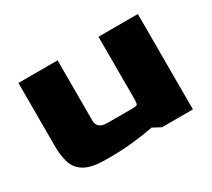

<svg xmlns="http://www.w3.org/2000/svg" viewBox="-94 -614 864 781"><g transform="rotate(-30 338.0 -224.0)"><path d="M207 0Q141 0 108.5 -19.5Q76 -39 65.5 -73Q55 -107 55 -148V-448H239V-166Q239 -126 287 -126H401Q423 -126 427 -130Q431 -134 431 -156V-448H616V0H471L433 -20Q393 -12 341 -6Q289 0 236 0Z"/></g></svg>

Font: Goldman
Style: Bold
Weight: 700
Designer: Jaikishan Patel
Version: Version 1.000; ttfautohint (v1.8.3)